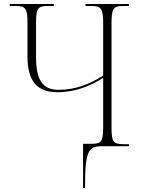

<svg xmlns="http://www.w3.org/2000/svg" viewBox="-20 -734 712 964"><path d="M397 210H407C407 21 423 0 495 0H628V-10H602C547 -10 540 -23 540 -95V-619C540 -691 549 -704 600 -704H628V-714H409V-704H439C488 -704 498 -691 498 -618V-355C435 -314 362 -283 274 -283C191 -283 161 -336 161 -448V-618C161 -691 169 -704 220 -704H250V-714H29V-704H59C108 -704 118 -691 118 -619V-452C118 -330 163 -271 268 -271C364 -271 436 -305 498 -343V-96C498 -21 488 -12 438 -12H397Z"/></svg>

Font: Noto Serif Display SemiCondensed ExtraLight
Style: Regular
Weight: 200
Width: 4
Designer: Monotype Design Team
Foundry: Monotype Imaging Inc.
Version: Version 2.009